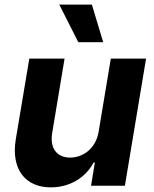

<svg xmlns="http://www.w3.org/2000/svg" viewBox="-20 -797 662 824"><path d="M316.1 -615.8H422.9L374.3 -777.3H234.4ZM403.4 -232.2C391.7 -159.1 335.6 -120.7 281.2 -120.7C223.7 -120.7 193.5 -160.9 203.8 -225.1L257.1 -545.5H105.8L47.6 -198.2C27 -70.7 88.4 7.1 198.2 7.1C280.2 7.1 347.7 -35.2 381.4 -99.1H387.1L370.7 0H516L606.9 -545.5H455.6Z"/></svg>

Font: TID UI
Style: Bold Italic
Weight: 700
Italic angle: -9.39999°
Designer: The TID Project Authors
Foundry: Bakken & Bæck
Version: Version 1.001;hotconv 1.0.109;makeotfexe 2.5.65596